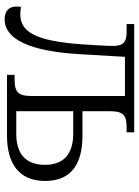

<svg xmlns="http://www.w3.org/2000/svg" viewBox="92 -668 586 809"><g transform="rotate(90 384.5 -263.0)"><path d="M61 10C143 10 196 -92 208 -311L219 -497H384V-104C384 -39 362 -32 307 -32H295V0H551C665 0 742 -48 742 -160C742 -275 665 -318 551 -318H448V-432C448 -497 470 -504 522 -504H537V-536H81V-504H116C156 -504 173 -490 173 -447C173 -415 169 -360 166 -313C152 -120 114 -56 39 -56C29 -56 19 -57 9 -59C8 -54 7 -47 7 -40C7 -10 24 10 61 10ZM448 -39V-279H543C627 -279 674 -240 674 -160C674 -79 628 -39 543 -39Z"/></g></svg>

Font: Noto Serif Light
Style: Regular
Weight: 300
Designer: Monotype Design Team
Foundry: Monotype Imaging Inc.
Version: Version 2.013